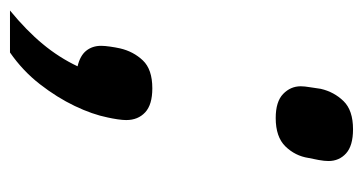

<svg xmlns="http://www.w3.org/2000/svg" viewBox="-214 -384 710 375"><g transform="rotate(90 140.5 -196.0)"><path d="M125 -139Q157 -139 172 -125Q187 -111 187 -88Q187 -81 185.5 -71Q184 -61 182 -52Q176 -22 159.5 12.5Q143 47 117 80.5Q91 114 55 139H-27Q12 107 38.5 75Q65 43 82 7Q61 2 51.5 -10Q42 -22 42 -39Q42 -46 43.5 -56.5Q45 -67 47 -76Q53 -102 70.5 -120.5Q88 -139 125 -139ZM183 -380Q151 -380 136 -394.5Q121 -409 121 -429Q121 -436 123 -448Q125 -460 126 -468Q132 -494 150 -512.5Q168 -531 205 -531Q237 -531 252 -517.5Q267 -504 267 -483Q267 -475 265 -464Q263 -453 261 -444Q257 -418 238.5 -399Q220 -380 183 -380Z"/></g></svg>

Font: IBM Plex Sans Medium
Style: Italic
Weight: 500
Italic angle: -11.31°
Designer: Mike Abbink, Paul van der Laan, Pieter van Rosmalen
Foundry: Bold Monday
Version: Version 3.201